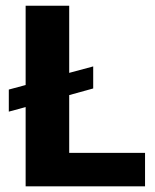

<svg xmlns="http://www.w3.org/2000/svg" viewBox="-20 -660 550 680"><path d="M225.1 -639.6V-401.9L310.1 -424.8V-346.7L225.1 -323.2V-118.7H493.7V0H70.8V-280.8L11.2 -264.6V-342.8L70.8 -358.9V-639.6Z"/></svg>

Font: Yantramanav Black
Style: Regular
Weight: 900
Version: Version 1.001;PS 1.0;hotconv 1.0.72;makeotf.lib2.5.5900; ttf